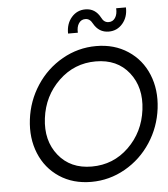

<svg xmlns="http://www.w3.org/2000/svg" viewBox="-63 -1030 960 1096"><g transform="rotate(-5 417.0 -482.0)"><path d="M590 -836Q533 -836 503 -890Q488 -919 462 -919Q438 -919 424.5 -898.5Q411 -878 413 -845H357Q356 -901 387.5 -937.5Q419 -974 467 -974Q524 -974 553 -919Q567 -890 594 -890Q618 -890 631.5 -910.5Q645 -931 643 -965H699Q701 -910 669.5 -873Q638 -836 590 -836ZM416 10Q311 10 233.5 -41.5Q156 -93 120 -181Q84 -269 97 -375Q110 -481 167.5 -569Q225 -657 315.5 -708.5Q406 -760 510 -760Q614 -760 692 -708.5Q770 -657 806 -569Q842 -481 829 -375Q816 -269 758.5 -181Q701 -93 610.5 -41.5Q520 10 416 10ZM426 -77Q550 -77 638 -162.5Q726 -248 742 -375Q758 -502 690.5 -587.5Q623 -673 500 -673Q377 -673 288 -587.5Q199 -502 183 -375Q167 -248 235.5 -162.5Q304 -77 426 -77Z"/></g></svg>

Font: Orkney
Style: Italic
Weight: 400
Italic angle: -7°
Designer: Samuel Oakes and Alfredo Marco Pradil
Foundry: Alfredo Marco Pradil
Version: 1.0; ttfautohint (v1.5)